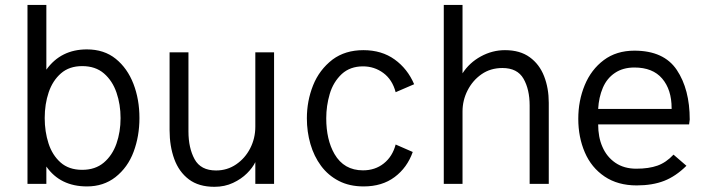

<svg xmlns="http://www.w3.org/2000/svg" viewBox="-20 -726 2786 758"><path d="M323.5 10Q218 10 163 -68.5V0H88.5V-706.5H163V-451Q220.5 -531 323 -531Q391 -531 437 -493.8Q483 -456.5 506.8 -395Q530.5 -333.5 530.5 -260Q530.5 -188.5 507.5 -126.8Q484.5 -65 435.5 -26.5Q388.5 10 323.5 10ZM304.5 -55.5Q356 -55.5 389.8 -84Q423.5 -112.5 439.8 -159Q456 -205.5 456 -260Q456 -313.5 440 -360.2Q424 -407 390.5 -436Q357 -465 304.5 -465Q253.5 -465 220.8 -436.5Q188 -408 172.2 -361.5Q156.5 -315 156.5 -260Q156.5 -206.5 171.5 -160Q186.5 -113.5 219.2 -84.5Q252 -55.5 304.5 -55.5Z M826.5 11.5Q764.5 11.5 725.5 -18Q686.5 -47.5 668 -98.2Q649.5 -149 649.5 -212V-519.5H724V-207Q724 -142 748.2 -97.5Q772.5 -53 833 -53Q877 -53 912.2 -77Q947.5 -101 967.8 -140.5Q988 -180 988 -226V-519.5H1062V0H988V-86Q977.5 -64 955.2 -41.8Q933 -19.5 900 -4Q867 11.5 826.5 11.5Z M1415.5 10Q1359.5 10 1317.5 -11.8Q1275.5 -33.5 1247.5 -71.2Q1219.5 -109 1205.5 -157.5Q1191.5 -206 1191.5 -259Q1191.5 -327.5 1216 -389Q1240.5 -450.5 1293 -491Q1343 -528 1414.5 -528Q1487 -528 1538 -491.2Q1589 -454.5 1615 -393.5L1542 -362Q1529 -411.5 1493.5 -437.8Q1458 -464 1413 -464Q1362.5 -464 1329.5 -434Q1295.5 -402 1281.8 -355.2Q1268 -308.5 1268 -259Q1268 -174.5 1300.5 -118Q1338 -53.5 1413 -53.5Q1461 -53.5 1495.2 -80.8Q1529.5 -108 1542 -155.5L1609.5 -126Q1587.5 -64 1538 -27Q1488.5 10 1415.5 10Z M2146.5 0H2071V-309.5Q2071 -373 2046.8 -415.2Q2022.5 -457.5 1963.5 -457.5Q1916.5 -457.5 1881.2 -433Q1846 -408.5 1826 -369.2Q1806 -330 1806 -286V0H1732V-706.5H1806V-436.5Q1833 -478.5 1878.2 -503.2Q1923.5 -528 1973.5 -528Q2033 -528 2071.2 -500.2Q2109.5 -472.5 2128 -425.2Q2146.5 -378 2146.5 -320Z M2493.5 6Q2419 6 2366.8 -29.2Q2314.5 -64.5 2288.8 -124.5Q2263 -184.5 2263 -257Q2263 -328.5 2288.5 -390Q2314 -451.5 2363.8 -488.8Q2413.5 -526 2484.5 -526Q2601 -526 2652 -449.8Q2703 -373.5 2703 -254L2700.5 -235H2341.5Q2341.5 -184.5 2358 -147Q2375 -107 2409.2 -83.5Q2443.5 -60 2492 -60Q2541.5 -60 2575.8 -72.2Q2610 -84.5 2639 -115.5L2690 -71.5Q2648 -30 2602 -12Q2556 6 2493.5 6ZM2631.5 -296V-299Q2631.5 -372 2594.2 -415.8Q2557 -459.5 2484.5 -459.5Q2439.5 -459.5 2407.8 -438.2Q2376 -417 2360 -379.5Q2344 -342 2341.5 -296Z"/></svg>

Font: Acari Sans
Style: Regular
Weight: 400
Designer: Alfredo Marco Pradil and Stefan Peev (font) & Cristiano Sobral (main changes)
Foundry: Alfredo Marco Pradil and Stefan Peev (font) & Cristiano Sobral (main changes)
Version: Version 1.063; ttfautohint (v1.8.3)